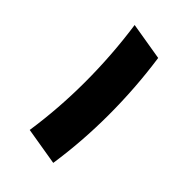

<svg xmlns="http://www.w3.org/2000/svg" viewBox="12 -620 577 577"><g transform="rotate(-45 300.0 -332.0)"><path d="M287 -264Q231 -264 176 -268Q121 -272 67 -280L87 -400Q141 -392 196 -388Q251 -384 307 -384Q363 -384 420 -388Q477 -392 533 -400L513 -280Q457 -272 400 -268Q343 -264 287 -264Z"/></g></svg>

Font: Iosevka Heavy Extended Oblique
Style: Regular
Weight: 900
Width: 7
Italic angle: -9°
Monospace: yes
Designer: Belleve Invis
Foundry: Belleve Invis
Version: Version 32.5.0; ttfautohint (v1.8.4)